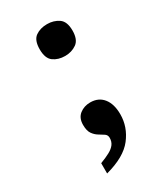

<svg xmlns="http://www.w3.org/2000/svg" viewBox="-178 -616 719 842"><g transform="rotate(-30 182.0 -195.5)"><path d="M107 154V102Q136 91 155.5 80.5Q175 70 185 56.5Q195 43 195 24Q195 10 184 2.5Q173 -5 158.5 -13.5Q144 -22 133 -37.5Q122 -53 122 -83Q122 -118 144.5 -135.5Q167 -153 198 -153Q240 -153 263.5 -123.5Q287 -94 287 -42Q287 22 246 75Q205 128 107 154ZM206 -384Q171 -384 147 -401.5Q123 -419 123 -465Q123 -511 147 -528Q171 -545 206 -545Q239 -545 264 -528Q289 -511 289 -465Q289 -419 264 -401.5Q239 -384 206 -384Z"/></g></svg>

Font: Noto Serif Gujarati
Style: Bold
Weight: 700
Version: Version 2.102